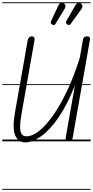

<svg xmlns="http://www.w3.org/2000/svg" viewBox="-25 -1250 822 1698"><path d="M197 9Q136 9 109.5 -52.8Q83 -114.5 107.5 -255.5L219.5 -891Q221.5 -902 226.2 -910.5Q231 -919 238.8 -923.8Q246.5 -928.5 256.5 -928.5Q270.5 -928 276.8 -919.2Q283 -910.5 280.5 -896.5L167.5 -255Q161.5 -219.5 156.5 -182.5Q151.5 -145.5 153.2 -114.2Q155 -83 167.8 -63.8Q180.5 -44.5 209 -44.5Q264 -44.5 327 -96.8Q390 -149 454 -243.2Q518 -337.5 576.5 -464.2Q635 -591 681 -740L709 -900Q711.5 -912 718.8 -920.2Q726 -928.5 743 -928.5Q761.5 -928.5 767.2 -921Q773 -913.5 770.5 -899L617 -28Q615 -13.5 605.8 -6.8Q596.5 0 585 0Q571 0 562 -7.8Q553 -15.5 556 -32.5L638 -496.5Q571 -325.5 494 -213.2Q417 -101 340.2 -46Q263.5 9 197 9ZM197 9Q136 9 109.5 -52.8Q83 -114.5 107.5 -255.5L219.5 -891Q221.5 -902 226.2 -910.5Q231 -919 238.8 -923.8Q246.5 -928.5 256.5 -928.5Q270.5 -928 276.8 -919.2Q283 -910.5 280.5 -896.5L167.5 -255Q161.5 -219.5 156.5 -182.5Q151.5 -145.5 153.2 -114.2Q155 -83 167.8 -63.8Q180.5 -44.5 209 -44.5Q264 -44.5 327 -96.8Q390 -149 454 -243.2Q518 -337.5 576.5 -464.2Q635 -591 681 -740L709 -900Q711.5 -912 718.8 -920.2Q726 -928.5 743 -928.5Q761.5 -928.5 767.2 -921Q773 -913.5 770.5 -899L617 -28Q615 -13.5 605.8 -6.8Q596.5 0 585 0Q571 0 562 -7.8Q553 -15.5 556 -32.5L638 -496.5Q571 -325.5 494 -213.2Q417 -101 340.2 -46Q263.5 9 197 9ZM571.5 -1032.5Q563.5 -1038 559.5 -1045.2Q555.5 -1052.5 564 -1068L641 -1202Q653.5 -1224 668.8 -1224.8Q684 -1225.5 693 -1218Q704.5 -1207 704 -1194.2Q703.5 -1181.5 695 -1170L602.5 -1042Q594 -1029.5 586.2 -1029Q578.5 -1028.5 571.5 -1032.5ZM437 -1032.5Q428.5 -1038 425 -1044.8Q421.5 -1051.5 429 -1068L491.5 -1202Q502 -1225 518.2 -1225.2Q534.5 -1225.5 543.5 -1217.5Q555 -1207 554 -1194.8Q553 -1182.5 545.5 -1170L467.5 -1042Q459.5 -1028.5 451.5 -1028.5Q443.5 -1028.5 437 -1032.5ZM-5 420.5H776.5V428.5H-5ZM-5 -16H776.5V0H-5ZM-5 -505.5H776.5V-497.5H-5ZM-5 -1230H776.5V-1222H-5Z"/></svg>

Font: Edu VIC WA NT Pre Guide
Style: Regular
Weight: 400
Designer: Tina and Corey Anderson, Eben Sorkin, Mirko Velimirovic
Foundry: Google for Education
Version: Version 1.000